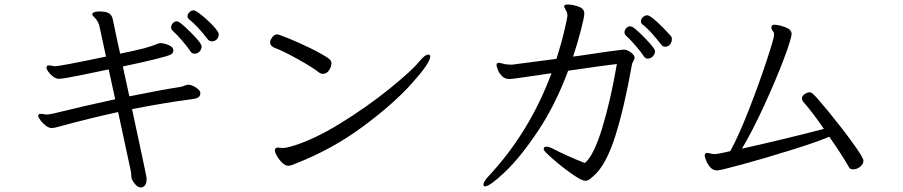

<svg xmlns="http://www.w3.org/2000/svg" viewBox="-20 -771 4020 855"><path d="M242 -207Q223 -201 209 -201Q198 -201 184 -211.5Q170 -222 160 -235.5Q150 -249 150 -256Q150 -260 155 -263Q157 -264 162 -264Q169 -264 175.5 -262.5Q182 -261 187 -261Q198 -261 220 -266Q354 -299 493 -329L464 -462Q460 -461 361 -440.5Q262 -420 243 -420Q230 -420 217 -429.5Q204 -439 195.5 -451Q187 -463 187 -470Q187 -480 198 -480Q203 -480 211.5 -478Q220 -476 225 -476Q246 -476 452 -519L422 -658Q419 -669 411 -681Q407 -688 399 -695Q391 -702 391 -707V-709Q392 -714 400.5 -717Q409 -720 421 -720Q452 -720 465 -712Q478 -704 482 -686L503 -586L515 -532Q588 -547 622 -556Q656 -565 687 -578L693 -579Q710 -579 730.5 -570.5Q751 -562 752 -548V-546Q752 -534 739 -527.5Q726 -521 671.5 -507.5Q617 -494 527 -475L556 -342Q698 -371 784 -384Q790 -385 800 -389Q810 -393 818 -394Q832 -394 850.5 -382.5Q869 -371 872 -360V-355Q872 -339 854 -333L840 -330Q715 -314 568 -285Q633 16 633 23Q633 47 624.5 55.5Q616 64 608 64Q594 64 582.5 50Q571 36 567 27Q565 22 564.5 10.5Q564 -1 563 -7L506 -272Q381 -245 242 -207ZM846 -532Q835 -532 829 -541Q817 -560 791.5 -589.5Q766 -619 748 -635Q742 -641 742 -649Q742 -659 749.5 -667.5Q757 -676 767 -676Q772 -676 780 -671Q801 -656 839.5 -616.5Q878 -577 878 -564Q878 -553 869.5 -542.5Q861 -532 846 -532ZM906 -595Q859 -656 822 -685Q815 -691 815 -698Q815 -708 823.5 -716.5Q832 -725 842 -725Q851 -725 878.5 -703Q906 -681 930 -655Q954 -629 954 -619Q954 -605 945.5 -596Q937 -587 924 -587Q913 -587 906 -595Z M1214 -618Q1221 -618 1266.5 -599.5Q1312 -581 1362 -556.5Q1412 -532 1440 -513Q1456 -503 1456 -489Q1456 -475 1445.5 -458.5Q1435 -442 1418 -442Q1409 -442 1401 -448Q1372 -471 1306.5 -507.5Q1241 -544 1203 -558Q1183 -566 1183 -582Q1183 -592 1188 -598Q1199 -618 1214 -618ZM1263 -33Q1251 -33 1237.5 -45.5Q1224 -58 1214 -75Q1204 -92 1204 -102Q1204 -108 1208 -111Q1213 -114 1217 -114Q1220 -114 1225 -113Q1230 -112 1239 -112Q1253 -112 1270 -117Q1371 -145 1493 -220Q1615 -295 1715.5 -376.5Q1816 -458 1847 -497Q1872 -528 1888 -528Q1896 -528 1896 -519Q1896 -491 1813 -398.5Q1730 -306 1593.5 -205.5Q1457 -105 1295 -42Q1276 -33 1263 -33Z M2806 -514Q2806 -508 2800 -498Q2794 -488 2794 -483Q2761 -296 2720.5 -167Q2680 -38 2625 11Q2612 23 2604 28.5Q2596 34 2586 34Q2570 34 2526 3Q2482 -28 2441.5 -63.5Q2401 -99 2401 -106Q2401 -108 2403 -114Q2406 -118 2413 -118Q2424 -118 2438 -111Q2501 -78 2584 -45Q2624 -77 2662 -202Q2700 -327 2727 -486Q2666 -479 2510 -456Q2453 -303 2375 -186.5Q2297 -70 2229 -5.5Q2161 59 2140 59Q2133 59 2133 52Q2133 37 2157 12Q2338 -182 2436 -445Q2334 -430 2295.5 -424.5Q2257 -419 2249 -419Q2228 -419 2215 -432.5Q2202 -446 2196.5 -461.5Q2191 -477 2191 -481Q2191 -490 2199 -491H2203Q2207 -491 2215.5 -488.5Q2224 -486 2230 -485Q2246 -483 2260 -483L2458 -509Q2480 -578 2493.5 -636Q2507 -694 2507 -702Q2507 -709 2504 -718Q2502 -723 2497 -731Q2492 -739 2492 -743Q2492 -745 2493 -746Q2496 -751 2508 -751Q2528 -751 2555 -742Q2582 -733 2582 -711Q2582 -695 2567 -637Q2552 -579 2532 -519L2562 -523Q2715 -546 2755 -550H2759Q2773 -550 2789.5 -537.5Q2806 -525 2806 -514ZM2942 -563Q2931 -563 2924 -573Q2908 -594 2884.5 -620.5Q2861 -647 2840 -663Q2834 -669 2834 -676Q2834 -686 2843 -694.5Q2852 -703 2862 -703Q2874 -703 2907.5 -672Q2941 -641 2968 -610Q2972 -605 2972 -597Q2972 -583 2963 -572Q2961 -569 2955 -566Q2949 -563 2942 -563ZM2864 -510Q2854 -510 2848 -519Q2836 -538 2810.5 -567.5Q2785 -597 2767 -613Q2761 -619 2761 -627Q2761 -637 2768.5 -645.5Q2776 -654 2786 -654Q2792 -654 2800 -649Q2823 -632 2860 -593Q2897 -554 2897 -543Q2897 -531 2887.5 -520.5Q2878 -510 2864 -510Z M3173 -12Q3155 -12 3142.5 -26.5Q3130 -41 3124 -57.5Q3118 -74 3118 -78Q3118 -86 3124 -89Q3125 -90 3129 -90Q3134 -90 3150 -86Q3154 -85 3161 -85Q3177 -85 3203.5 -91.5Q3230 -98 3232 -98Q3269 -165 3314 -280Q3359 -395 3393 -498Q3427 -601 3427 -615Q3427 -624 3425 -628Q3424 -629 3419.5 -635.5Q3415 -642 3415 -649Q3415 -661 3429 -661Q3438 -661 3456.5 -656.5Q3475 -652 3490 -643.5Q3505 -635 3505 -621Q3505 -599 3469.5 -505.5Q3434 -412 3382.5 -300Q3331 -188 3284 -109Q3468 -150 3649 -197Q3598 -271 3562 -312Q3551 -323 3551 -334Q3551 -344 3566 -354Q3568 -355 3573.5 -357.5Q3579 -360 3584 -360Q3592 -360 3599 -354Q3611 -345 3669 -274.5Q3727 -204 3776 -136.5Q3825 -69 3825 -56Q3825 -41 3811 -29Q3797 -17 3780 -17Q3766 -17 3762 -24Q3733 -76 3673 -162Q3613 -137 3500.5 -102Q3388 -67 3287.5 -39.5Q3187 -12 3173 -12Z"/></svg>

Font: Iansui
Style: Regular
Weight: 400
Designer: But Ko / Fontworks Inc.
Foundry: zi-hi.com / Fontworks Inc.
Version: Version 1.002